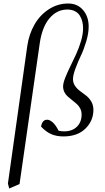

<svg xmlns="http://www.w3.org/2000/svg" viewBox="-20 -766 593 1089"><path d="M24.9 274.9 134.8 -505.9Q144.5 -572.3 175.5 -626.5Q206.5 -680.7 256.8 -713.4Q307.1 -746.1 367.2 -746.1Q419.4 -746.1 451.2 -709Q482.9 -671.9 482.9 -615.2Q482.9 -576.7 469 -530.5Q455.1 -484.4 438.5 -449.7Q421.9 -415 408 -377.4Q394 -339.8 394 -316.9Q394 -295.4 406 -278.3Q418 -261.2 435.1 -248.8Q452.1 -236.3 469 -223.4Q485.8 -210.4 497.8 -189.9Q509.8 -169.4 509.8 -143.1Q509.8 -81.1 464.6 -36.6Q419.4 7.8 339.8 7.8Q300.8 7.8 271.2 -4.9Q241.7 -17.6 212.9 -47.9Q219.7 -86.9 247.1 -86.9Q262.7 -86.9 279.8 -71.3Q296.9 -55.7 312 -24.9Q325.2 -21 344.2 -21Q389.6 -21 416.3 -47.4Q442.9 -73.7 442.9 -116.2Q442.9 -134.8 435.1 -150.4Q427.2 -166 415.5 -176Q403.8 -186 390.4 -197Q377 -208 365.2 -217.8Q353.5 -227.5 345.7 -242.7Q337.9 -257.8 337.9 -275.9Q337.9 -294.4 349.6 -324.2Q361.3 -354 377.9 -387.7Q394.5 -421.4 411.1 -457.3Q427.7 -493.2 439.5 -533Q451.2 -572.8 451.2 -606Q451.2 -626 446.8 -643.8Q442.4 -661.6 432.6 -677.5Q422.9 -693.4 404.8 -702.6Q386.7 -711.9 361.8 -711.9Q302.7 -711.9 260.5 -662.1Q218.3 -612.3 205.1 -518.1L90.8 277.8L32.2 303.2Z"/></svg>

Font: Dihjauti S
Style: Italic
Weight: 400
Italic angle: -9°
Designer: T. Christopher White
Version: Version 3.0.0